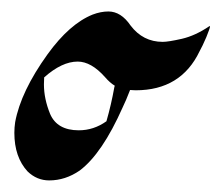

<svg xmlns="http://www.w3.org/2000/svg" viewBox="-20 -308 384 333"><path d="M65.4 4.9Q43.9 4.9 27.8 -10.7Q4.9 -35.6 4.9 -77.6Q4.9 -86.9 6.3 -96.2Q16.1 -149.4 62.5 -213.9Q100.6 -266.6 140.6 -282.7Q154.8 -288.1 168 -288.1Q189.9 -288.1 206.5 -263.7Q228 -235.4 262.2 -235.4Q272 -235.4 295.4 -240.7Q318.8 -246.1 343.3 -262.7H343.8Q344.2 -262.7 344.2 -261.7Q344.2 -259.3 337.9 -243.7L331.5 -229.5L326.2 -219.2Q293.9 -151.4 215.3 -151.4L205.6 -151.9Q198.2 -132.8 192.9 -122.1Q157.2 -41.5 118.2 -12.2Q93.3 4.9 65.4 4.9ZM116.7 -82Q142.6 -82 164.6 -97.7Q172.9 -126.5 178.2 -156.2Q178.2 -156.7 178.5 -157.7Q178.7 -158.7 179.2 -159.2Q170.4 -164.6 162.1 -174.3Q138.2 -201.2 114.7 -201.2Q87.4 -201.2 56.6 -173.8Q56.2 -168 56.2 -161.6Q56.2 -136.7 66.9 -110.4Q79.1 -82 116.7 -82Z"/></svg>

Font: Terrible Cursive
Style: Regular
Weight: 400
Designer: GGBotNet
Foundry: GGBotNet
Version: 1.00